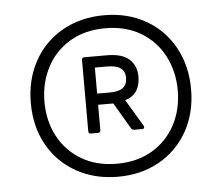

<svg xmlns="http://www.w3.org/2000/svg" viewBox="-43 -803 713 617"><g transform="rotate(-5 313.5 -494.5)"><path d="M55 -494Q55 -570 88 -629.5Q121 -689 180 -722Q239 -755 314 -755Q389 -755 447.5 -722Q506 -689 539 -629.5Q572 -570 572 -494Q572 -418 539 -359Q506 -300 447.5 -267Q389 -234 314 -234Q239 -234 180 -267Q121 -300 88 -359Q55 -418 55 -494ZM529 -494Q529 -555 503 -605Q477 -655 428.5 -684Q380 -713 314 -713Q248 -713 199.5 -684Q151 -655 125 -605Q99 -555 99 -494Q99 -433 125 -383.5Q151 -334 199.5 -305Q248 -276 314 -276Q380 -276 428.5 -305Q477 -334 503 -383.5Q529 -433 529 -494ZM239 -380Q231 -380 231 -388V-618Q231 -626 239 -626H312Q361 -626 384 -605Q407 -584 407 -549Q407 -492 358 -477L410 -390Q411 -388 411 -385Q411 -380 405 -380H378Q372 -380 369 -385L319 -470H270V-388Q270 -380 262 -380ZM270 -590V-506H311Q340 -506 353.5 -516.5Q367 -527 367 -549Q367 -590 311 -590Z"/></g></svg>

Font: LINE Seed Sans TH App
Style: Regular
Weight: 400
Designer: Dalton Maag Ltd | Thai characters by Cadson Demak Co.,Ltd.
Foundry: Dalton Maag Ltd
Version: Version 1.003